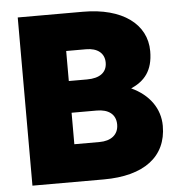

<svg xmlns="http://www.w3.org/2000/svg" viewBox="-51 -748 735 796"><g transform="rotate(-5 316.5 -350.0)"><path d="M495 -366C551 -391 587 -431 587 -513C587 -626 487 -700 324 -700H52V0H349C517 0 612 -72 612 -200C612 -272 569 -332 495 -366ZM240 -544H323C369 -544 399 -522 399 -482C399 -441 369 -419 316 -419H240ZM345 -156H240V-287H345C393 -287 424 -265 424 -222C424 -179 392 -156 345 -156Z"/></g></svg>

Font: Arthouse Owned Black
Style: Regular
Weight: 900
Designer: Jeremy Tribby
Foundry: Tribby Type
Version: Version 1.000;PS 001.000;hotconv 1.0.88;makeotf.lib2.5.64775